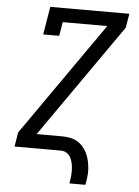

<svg xmlns="http://www.w3.org/2000/svg" viewBox="-60 -781 719 992"><g transform="rotate(5 300.0 -285.0)"><path d="M338 165Q341 148 343 130.5Q345 113 344.5 96Q344 79 341 63Q338 47 331 32.5Q324 18 310.5 9Q297 0 279 0H39L51 -74L462 -662H231L219 -590H136L160 -735H570L558 -662L147 -74H279Q300 -74 320.5 -70Q341 -66 358 -56Q375 -46 388 -31Q401 -16 409.5 2Q418 20 422.5 40Q427 60 428.5 80.5Q430 101 427.5 122.5Q425 144 421 165Z"/></g></svg>

Font: Iosevka Etoile
Style: Italic
Weight: 400
Italic angle: -9°
Designer: Belleve Invis
Foundry: Belleve Invis
Version: Version 22.1.2; ttfautohint (v1.8.4)